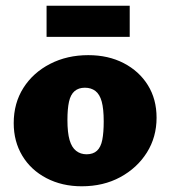

<svg xmlns="http://www.w3.org/2000/svg" viewBox="-20 -636 595 672"><path d="M266 16Q197 16 142.5 -12.5Q88 -41 58 -91Q28 -141 28 -205Q28 -275 62 -328.5Q96 -382 155.5 -412.5Q215 -443 289 -443Q359 -443 413 -415Q467 -387 497.5 -338Q528 -289 528 -224Q528 -156 494 -102Q460 -48 401 -16Q342 16 266 16ZM283 -96Q306 -96 319.5 -108.5Q333 -121 338 -146.5Q343 -172 343 -211Q343 -255 336 -280.5Q329 -306 314 -317.5Q299 -329 277 -329Q255 -329 241 -317Q227 -305 221.5 -280Q216 -255 216 -216Q216 -172 223.5 -146Q231 -120 246.5 -108Q262 -96 283 -96ZM143 -507V-616H434V-507Z"/></svg>

Font: Ysabeau Office Black
Style: Regular
Weight: 900
Designer: Christian Thalmann (Catharsis Fonts)
Version: Version 2.001;gftools[0.9.30]; featfreeze: tnum,lnum,ss02